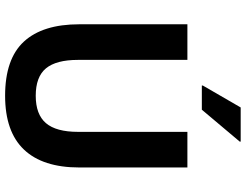

<svg xmlns="http://www.w3.org/2000/svg" viewBox="-128 -846 986 771"><g transform="rotate(90 365.5 -461.0)"><path d="M78 -720H221V-281Q221 -193 255 -152Q289 -111 365 -111Q440 -111 475 -152Q510 -193 510 -281V-720H653V-286Q653 -139 581 -63.5Q509 12 365 12Q217 12 147.5 -63.5Q78 -139 78 -286ZM324 -778V-782L412 -934H549V-930L421 -778Z"/></g></svg>

Font: Kufam SemiBold
Style: Regular
Weight: 600
Designer: Wael Morcos, Artur Schmal
Foundry: Original Type
Version: Version 1.300; ttfautohint (v1.8.3)